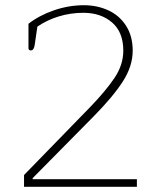

<svg xmlns="http://www.w3.org/2000/svg" viewBox="-20 -715 614 735"><path d="M72 -45 325 -305Q385 -367 418.5 -417Q452 -467 452 -521Q452 -592 409 -629Q366 -666 299 -666Q250 -666 204.5 -652Q159 -638 123 -613L113 -544Q110 -522 98 -522Q89 -522 89 -531V-624Q130 -656 186.5 -675.5Q243 -695 301 -695Q352 -695 394.5 -675.5Q437 -656 462.5 -616.5Q488 -577 488 -521Q488 -462 450.5 -403.5Q413 -345 338 -269L105 -33V-29H504V0H72Z"/></svg>

Font: Maitree ExtraLight
Style: Regular
Weight: 250
Designer: CadsonDemak Team
Foundry: CadsonDemak
Version: Version 1.002